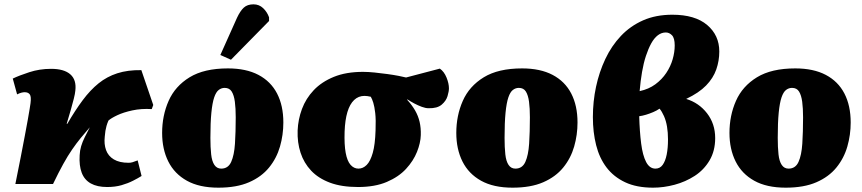

<svg xmlns="http://www.w3.org/2000/svg" viewBox="-20 -850 3983 887"><path d="M475 14Q429 14 399.5 -2.5Q370 -19 357.5 -52Q345 -85 348 -133Q349 -155 355 -175Q361 -195 371.5 -216Q382 -237 395 -262Q373 -237 353 -212.5Q333 -188 313 -159Q293 -130 272 -92Q251 -54 225 0H51Q65 -69 76 -125.5Q87 -182 95 -224.5Q103 -267 108.5 -297.5Q114 -328 117 -347Q120 -366 121 -373Q125 -404 117.5 -414Q110 -424 94 -424Q88 -424 79.5 -422Q71 -420 59 -414L39 -487Q68 -501 115.5 -516.5Q163 -532 216 -532Q276 -532 305 -506.5Q334 -481 328 -431Q327 -418 321 -394Q315 -370 306.5 -340.5Q298 -311 288 -278H291Q327 -340 362 -387Q397 -434 435.5 -465Q474 -496 522 -511.5Q570 -527 633 -526L688 -365L681 -346Q633 -349 591.5 -340Q550 -331 521.5 -317.5Q493 -304 481 -293Q475 -279 472 -268Q469 -257 467 -245.5Q465 -234 464 -219Q460 -184 470 -156.5Q480 -129 506 -113.5Q532 -98 574 -98Q584 -98 592 -100.5Q600 -103 616 -109L634 -37Q618 -27 594.5 -15Q571 -3 541.5 5.5Q512 14 475 14Z M989 17Q901 17 843.5 -15Q786 -47 757.5 -104Q729 -161 729 -236Q729 -316 759 -384Q789 -452 856 -493Q923 -534 1033 -534Q1117 -534 1174 -504Q1231 -474 1260 -418Q1289 -362 1289 -284Q1289 -227 1273.5 -173Q1258 -119 1223 -76Q1188 -33 1130.5 -8Q1073 17 989 17ZM1002 -71Q1034 -71 1048 -102Q1062 -133 1065.5 -186.5Q1069 -240 1069 -308Q1069 -350 1065 -380Q1061 -410 1050.5 -427Q1040 -444 1018 -444Q1003 -444 990.5 -434.5Q978 -425 969.5 -400Q961 -375 956.5 -329.5Q952 -284 952 -213Q952 -169 955.5 -137Q959 -105 970.5 -88Q982 -71 1002 -71ZM1047 -574 998 -596 1075 -768Q1090 -800 1106.5 -815Q1123 -830 1151 -830Q1177 -830 1195.5 -812.5Q1214 -795 1223 -770V-753Z M1634 14Q1558 14 1504.5 -6Q1451 -26 1417.5 -61.5Q1384 -97 1368.5 -144.5Q1353 -192 1355 -247Q1357 -298 1375 -346.5Q1393 -395 1429.5 -433.5Q1466 -472 1522.5 -495Q1579 -518 1657 -518Q1681 -518 1710.5 -515Q1740 -512 1769 -508Q1798 -504 1821.5 -499.5Q1845 -495 1856 -492L2012 -533Q2032 -519 2043 -491.5Q2054 -464 2054 -442Q2054 -428 2047.5 -406Q2041 -384 2020.5 -366.5Q2000 -349 1960 -350Q1946 -350 1928.5 -356.5Q1911 -363 1894 -372Q1877 -381 1862 -391L1861 -389Q1883 -365 1897.5 -340Q1912 -315 1918.5 -287Q1925 -259 1924 -226Q1923 -190 1906.5 -148.5Q1890 -107 1856 -70Q1822 -33 1767 -9.5Q1712 14 1634 14ZM1636 -71Q1657 -71 1674 -88Q1691 -105 1702 -143.5Q1713 -182 1715 -248Q1717 -297 1713.5 -327.5Q1710 -358 1704.5 -375.5Q1699 -393 1693 -403Q1684 -405 1677.5 -406Q1671 -407 1664 -407Q1636 -407 1616 -388Q1596 -369 1585 -332.5Q1574 -296 1572 -242Q1570 -182 1577 -144Q1584 -106 1599.5 -88.5Q1615 -71 1636 -71Z M2348 17Q2260 17 2202.5 -15Q2145 -47 2116.5 -104Q2088 -161 2088 -236Q2088 -316 2118 -384Q2148 -452 2215 -493Q2282 -534 2392 -534Q2476 -534 2533 -504Q2590 -474 2619 -418Q2648 -362 2648 -284Q2648 -227 2632.5 -173Q2617 -119 2582 -76Q2547 -33 2489.5 -8Q2432 17 2348 17ZM2361 -71Q2393 -71 2407 -102Q2421 -133 2424.5 -186.5Q2428 -240 2428 -308Q2428 -350 2424 -380Q2420 -410 2409.5 -427Q2399 -444 2377 -444Q2362 -444 2349.5 -434.5Q2337 -425 2328.5 -400Q2320 -375 2315.5 -329.5Q2311 -284 2311 -213Q2311 -169 2314.5 -137Q2318 -105 2329.5 -88Q2341 -71 2361 -71Z M2997 17Q2921 17 2868 -8Q2815 -33 2782 -76.5Q2749 -120 2734 -179.5Q2719 -239 2719 -309Q2719 -381 2733.5 -449Q2748 -517 2776.5 -577.5Q2805 -638 2848.5 -684Q2892 -730 2951 -756Q3010 -782 3086 -782Q3191 -782 3247 -734.5Q3303 -687 3303 -612Q3303 -569 3289 -529Q3275 -489 3242 -455Q3209 -421 3150 -393Q3209 -375 3246.5 -326.5Q3284 -278 3284 -212Q3284 -153 3258 -109Q3232 -65 3189.5 -37.5Q3147 -10 3096.5 3.5Q3046 17 2997 17ZM3008 -71Q3029 -71 3041.5 -88.5Q3054 -106 3060 -136Q3066 -166 3066 -206Q3066 -238 3061.5 -265Q3057 -292 3047.5 -313.5Q3038 -335 3027 -348Q3014 -339 2997.5 -332Q2981 -325 2964.5 -320Q2948 -315 2933 -313Q2935 -242 2942 -187Q2949 -132 2965 -101.5Q2981 -71 3008 -71ZM2935 -429Q2977 -438 3007.5 -460.5Q3038 -483 3058 -513Q3078 -543 3087.5 -576Q3097 -609 3097 -640Q3097 -674 3084.5 -687Q3072 -700 3056 -700Q3036 -700 3019 -687Q3002 -674 2988.5 -649.5Q2975 -625 2964 -591.5Q2953 -558 2946 -517Q2939 -476 2935 -429Z M3610 17Q3522 17 3464.5 -15Q3407 -47 3378.5 -104Q3350 -161 3350 -236Q3350 -316 3380 -384Q3410 -452 3477 -493Q3544 -534 3654 -534Q3738 -534 3795 -504Q3852 -474 3881 -418Q3910 -362 3910 -284Q3910 -227 3894.5 -173Q3879 -119 3844 -76Q3809 -33 3751.5 -8Q3694 17 3610 17ZM3623 -71Q3655 -71 3669 -102Q3683 -133 3686.5 -186.5Q3690 -240 3690 -308Q3690 -350 3686 -380Q3682 -410 3671.5 -427Q3661 -444 3639 -444Q3624 -444 3611.5 -434.5Q3599 -425 3590.5 -400Q3582 -375 3577.5 -329.5Q3573 -284 3573 -213Q3573 -169 3576.5 -137Q3580 -105 3591.5 -88Q3603 -71 3623 -71Z"/></svg>

Font: Literata 18pt Black
Style: Italic
Weight: 900
Italic angle: -2°
Designer: Latin by Veronika Burian and Jose Scaglione. Greek by Irene Vlachou. Cyrillic by Vera Evstafieva
Foundry: TypeTogether
Version: Version 3.103;gftools[0.9.29]